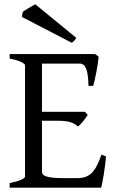

<svg xmlns="http://www.w3.org/2000/svg" viewBox="-20 -864 536 884"><path d="M468.3 -143.6Q466.3 -122.6 463.4 -100.1Q460.4 -77.6 457.3 -57.9Q454.1 -38.1 450.9 -22.7Q447.8 -7.3 445.8 0H24.4V-21Q57.6 -27.8 76.4 -35.9Q95.2 -43.9 95.2 -50.8V-564Q95.2 -569.8 77.4 -578.6Q59.6 -587.4 24.4 -594.2V-615.2H418L434.1 -603Q433.1 -590.3 430.4 -571.5Q427.7 -552.7 423.8 -533Q419.9 -513.2 416 -495.6Q412.1 -478 409.2 -468.8H387.2Q386.7 -519.5 377.4 -545.4Q368.2 -571.3 347.2 -571.3H173.3V-349.1H371.1L383.8 -335.4Q379.9 -328.6 374.3 -320.8Q368.7 -313 362.5 -305.4Q356.4 -297.9 350.3 -291.5Q344.2 -285.2 338.9 -281.2Q331.5 -288.6 323 -293.5Q314.5 -298.3 303.5 -301.8Q292.5 -305.2 277.6 -306.6Q262.7 -308.1 242.2 -308.1H173.3V-75.2Q173.3 -67.9 176.8 -62.3Q180.2 -56.6 190.9 -52.5Q201.7 -48.3 221.2 -46.1Q240.7 -43.9 272.9 -43.9H335.9Q358.4 -43.9 374.8 -50Q391.1 -56.2 403.8 -69.3Q416.5 -82.5 426.8 -103Q437 -123.5 447.3 -152.3ZM331.5 -689.5Q324.7 -680.2 321 -675.5Q317.4 -670.9 309.6 -667.5L80.6 -786.1L84.5 -808.1Q87.9 -812 95.5 -816.9Q103 -821.8 111.8 -826.9Q120.6 -832 128.9 -836.7Q137.2 -841.3 142.6 -844.2Z"/></svg>

Font: Gentium Unicode
Style: Regular
Weight: 400
Version: Version 1.009